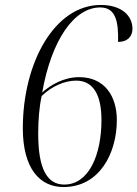

<svg xmlns="http://www.w3.org/2000/svg" viewBox="-20 -744 554 774"><path d="M236 10C381 10 451 -126 451 -260C451 -356 402 -433 299 -433C238 -433 184 -402 150 -371C188 -584 279 -714 384 -714C447 -714 458 -656 456 -575C493 -575 514 -596 514 -628C514 -681 470 -724 386 -724C200 -724 72 -491 72 -227C72 -65 140 10 236 10ZM239 0C169 0 134 -65 134 -205C134 -258 138 -312 148 -357C188 -396 240 -419 287 -419C355 -419 389 -363 389 -260C389 -121 339 0 239 0Z"/></svg>

Font: Noto Serif Display SemiCondensed Light
Style: Italic
Weight: 300
Width: 4
Italic angle: -12°
Designer: Monotype Design Team
Foundry: Monotype Imaging Inc.
Version: Version 2.009